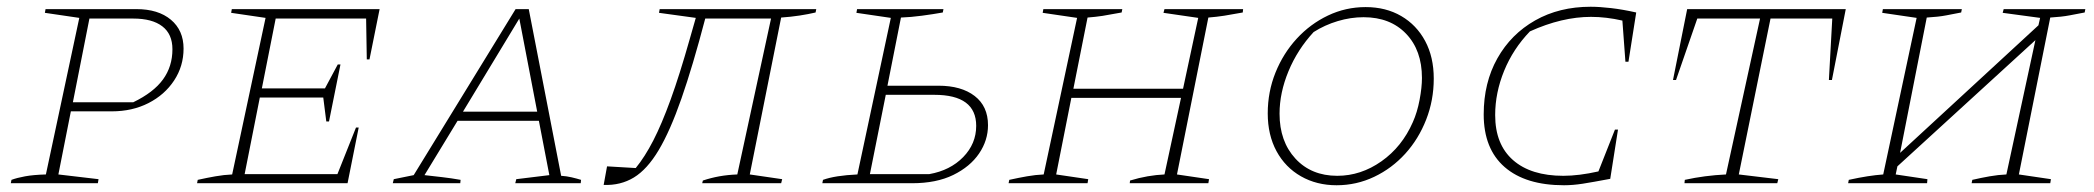

<svg xmlns="http://www.w3.org/2000/svg" viewBox="-20 -543 6206 569"><path d="M12 0 14 -10Q30 -16 54.5 -20.5Q79 -25 116 -26L215 -490L113 -505L115 -516H384Q449 -516 486.5 -484.5Q524 -453 524 -399Q524 -347 496 -304.5Q468 -262 420 -237.5Q372 -213 311 -213H190L153 -26L272 -12L270 0ZM375 -488H245L196 -240H375Q435 -269 463 -307.5Q491 -346 491 -397Q491 -442 461 -465Q431 -488 375 -488Z M564 0 566 -10Q593 -16 618.5 -20.5Q644 -25 668 -26L767 -490L665 -505L667 -516H1105L1075 -367H1067L1065 -488H797L756 -281H943L981 -352H989L955 -183H947L938 -254H750L705 -27H980L1035 -165H1043L1010 0Z M1643 -22Q1659 -21 1674 -17.5Q1689 -14 1702 -10L1701 0H1507L1510 -12L1608 -24L1577 -185H1336L1238 -24Q1264 -21 1290.5 -18Q1317 -15 1345 -10L1344 0H1144L1147 -12L1206 -24L1508 -516H1547ZM1352 -212H1572L1519 -488Z M1769 5 1779 -50 1864 -45Q1891 -78 1916 -126.5Q1941 -175 1967.5 -248Q1994 -321 2024 -427L2042 -490L1933 -505L1935 -516H2399L2397 -506Q2376 -501 2350 -497Q2324 -493 2295 -491L2202 -26L2298 -12L2295 0H2061L2063 -8Q2087 -16 2112 -20.5Q2137 -25 2165 -26L2265 -488H2070Q2033 -347 1999.5 -251Q1966 -155 1932 -98Q1898 -41 1858.5 -17Q1819 7 1769 5Z M2417 0 2419 -10Q2455 -23 2521 -26L2620 -490L2518 -505L2520 -516H2776L2774 -506Q2746 -501 2712.5 -496.5Q2679 -492 2650 -491L2610 -289H2761Q2829 -289 2868.5 -258.5Q2908 -228 2908 -172Q2908 -127 2881.5 -88Q2855 -49 2805 -24.5Q2755 0 2683 0ZM2558 -27H2734Q2796 -38 2834.5 -77.5Q2873 -117 2873 -170Q2873 -262 2749 -262H2605Z M2969 0 2971 -10Q2998 -16 3023.5 -20.5Q3049 -25 3073 -26L3172 -490L3070 -505L3072 -516H3306L3304 -506Q3267 -499 3247.5 -496Q3228 -493 3203 -491L3161 -280H3486L3531 -490L3428 -505L3431 -516H3664L3663 -506Q3631 -500 3608.5 -496.5Q3586 -493 3561 -491L3468 -26L3563 -12L3561 0H3328L3329 -8Q3355 -16 3381 -20.5Q3407 -25 3431 -26L3480 -253H3155L3110 -26L3205 -12L3203 0Z M3941 6Q3882 6 3835.5 -20.5Q3789 -47 3763 -95Q3737 -143 3737 -207Q3737 -271 3760 -328Q3783 -385 3823 -428.5Q3863 -472 3915.5 -497Q3968 -522 4027 -522Q4087 -522 4132.5 -495.5Q4178 -469 4203.5 -421.5Q4229 -374 4229 -310Q4229 -246 4206.5 -188.5Q4184 -131 4144.5 -87.5Q4105 -44 4052.5 -19Q4000 6 3941 6ZM3943 -22Q4013 -22 4074 -65Q4135 -108 4167 -181Q4180 -210 4187 -247Q4194 -284 4194 -312Q4194 -394 4147 -443Q4100 -492 4021 -492Q3983 -492 3944.5 -480.5Q3906 -469 3873 -448Q3825 -396 3798.5 -332Q3772 -268 3772 -206Q3772 -124 3819 -73Q3866 -22 3943 -22Z M4615 6Q4501 6 4439 -48Q4377 -102 4377 -204Q4377 -298 4417.5 -370Q4458 -442 4529.5 -482.5Q4601 -523 4694 -523Q4720 -523 4754.5 -519Q4789 -515 4829 -506L4806 -360H4797L4788 -482Q4740 -493 4695 -493Q4609 -493 4514 -450Q4464 -398 4437.5 -333Q4411 -268 4411 -202Q4411 -115 4464 -68.5Q4517 -22 4613 -22Q4659 -22 4717 -35L4766 -159H4775L4752 -13Q4699 -3 4670 1.5Q4641 6 4615 6Z M5450 -516 5409 -306H5400L5410 -488H5227L5133 -26L5250 -12L5247 0H4972L4973 -10Q5032 -23 5095 -26L5196 -488H5010L4947 -306H4938L4980 -516Z M5457 0 5459 -10Q5518 -23 5561 -26L5660 -490L5558 -505L5560 -516H5794L5792 -506Q5771 -502 5748 -497.5Q5725 -493 5690 -491L5611 -90L6021 -468L6026 -490L5915 -505L5918 -516H6160L6158 -506Q6137 -502 6113.5 -497.5Q6090 -493 6056 -491L5963 -26L6058 -12L6056 0H5823L5825 -10Q5851 -16 5876.5 -20.5Q5902 -25 5926 -26L6012 -424L5603 -50L5598 -26L5692 -12L5691 0Z"/></svg>

Font: Piazzolla SC Thin
Style: Italic
Weight: 100
Italic angle: -11.3°
Designer: Juan Pablo del Peral
Foundry: Huerta Tipografica
Version: Version 1.330